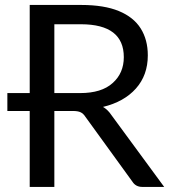

<svg xmlns="http://www.w3.org/2000/svg" viewBox="-20 -736 672 756"><path d="M626.5 0H540.5Q514.5 0 501.5 -20.5L316 -276.5Q308 -289 297.2 -294Q286.5 -299 267.5 -299H194V0H97V-299H9V-369.5H97V-716.5H299.5Q390 -716.5 448 -692.5Q506 -668.5 534 -624Q562 -579.5 562 -518Q562 -440 515.2 -387.5Q468.5 -335 385.5 -315Q404 -304.5 417.5 -284.5ZM295.5 -369.5Q380 -369.5 423.5 -409Q467.5 -448 467.5 -511Q467.5 -640 299.5 -640.5H194V-369.5Z"/></svg>

Font: Verano Sans
Style: Regular
Weight: 400
Designer: Lukasz Dziedzic with Adam Twardoch and Botio Nikoltchev
Foundry: tyPoland Lukasz Dziedzic
Version: Version 3.001;December 28, 2019;FontCreator 12.0.0.2547 64-b